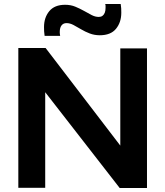

<svg xmlns="http://www.w3.org/2000/svg" viewBox="-20 -943 830 964"><path d="M72 0V-702H209L584 -212V-700H718V1H581L207 -480V0ZM204 -763Q202 -775 201.5 -786Q201 -797 201 -807Q201 -855 227.5 -887Q254 -919 307 -919Q335 -919 358 -909.5Q381 -900 401.5 -888.5Q422 -877 440 -867.5Q458 -858 476 -858Q487 -858 494.5 -863.5Q502 -869 506 -879Q510 -889 510 -904Q510 -908 510 -913.5Q510 -919 508 -923H586Q588 -912 588.5 -901Q589 -890 589 -879Q589 -831 562.5 -798.5Q536 -766 481 -766Q454 -766 430.5 -775Q407 -784 387 -796Q367 -808 349 -817.5Q331 -827 314 -827Q298 -827 289 -815.5Q280 -804 280 -782Q280 -778 280.5 -773Q281 -768 282 -763Z"/></svg>

Font: Georama SemiExpanded SemiBold
Style: Regular
Weight: 600
Width: 6
Designer: Jean-Baptiste Levee
Foundry: Production Type
Version: Version 1.001